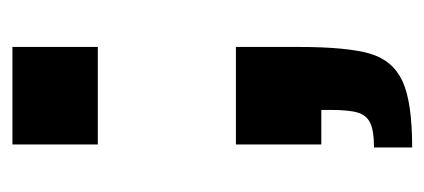

<svg xmlns="http://www.w3.org/2000/svg" viewBox="-212 -338 700 317"><g transform="rotate(-90 138.5 -180.0)"><path d="M58 -369V-510H219V-369ZM115 16V0H58V-141H219V-38Q219 42 208 80Q197 118 162.5 134Q128 150 53 150V87Q80 87 93 81Q106 75 110.5 60.5Q115 46 115 16Z"/></g></svg>

Font: Saira Semi Condensed
Style: Bold
Weight: 700
Width: 4
Designer: Hector Gatti with collaboration of the Omnibus-Type team
Foundry: Omnibus-Type
Version: Version 1.001; ttfautohint (v1.8)